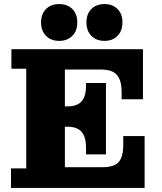

<svg xmlns="http://www.w3.org/2000/svg" viewBox="-20 -924 797 944"><path d="M494 -723Q454 -723 429.5 -747.5Q405 -772 405 -814Q405 -856 429.5 -880Q454 -904 494 -904Q533 -904 557.5 -880Q582 -856 582 -814Q582 -772 557.5 -747.5Q533 -723 494 -723ZM271 -723Q231 -723 206.5 -747.5Q182 -772 182 -814Q182 -856 206.5 -880Q231 -904 271 -904Q311 -904 335.5 -880Q360 -856 360 -814Q360 -772 335.5 -747.5Q311 -723 271 -723ZM34 0V-96H109V-586H36V-682H683V-436H578V-470Q578 -529 555 -555.5Q532 -582 478 -582H299V-401H312Q359 -401 381 -425.5Q403 -450 403 -505V-516H501V-165H403V-196Q403 -251 381 -276Q359 -301 312 -301H299V-102H486Q541 -102 563.5 -127.5Q586 -153 586 -211V-255H691V0Z"/></svg>

Font: Montagu Slab 16pt
Style: Bold
Weight: 700
Designer: Florian Karsten
Foundry: Florian Karsten
Version: Version 1.000; ttfautohint (v1.8.3)